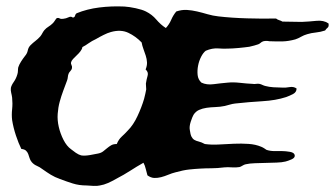

<svg xmlns="http://www.w3.org/2000/svg" viewBox="-20 -556 1066 611"><path d="M507.8 -466.8Q518.6 -478.5 524.9 -493.2Q531.2 -507.8 541 -519.5Q558.6 -525.4 574.7 -524.4Q590.8 -523.4 607.4 -519.5Q624 -515.6 640.6 -510.7Q657.2 -505.9 674.8 -503.9Q716.8 -499 766.6 -497.6Q816.4 -496.1 858.4 -497.1Q863.3 -493.2 868.7 -491.7Q874 -490.2 878.9 -487.3Q894.5 -487.3 909.2 -486.8Q923.8 -486.3 940.4 -486.3Q963.9 -487.3 986.8 -489.7Q1009.8 -492.2 1025.4 -481.4Q1027.3 -471.7 1022.5 -467.8Q1017.6 -463.9 1014.6 -459Q1000 -454.1 985.4 -452.6Q970.7 -451.2 958 -447.3Q947.3 -444.3 938 -439Q928.7 -433.6 919.9 -430.7Q898.4 -424.8 879.9 -424.3Q861.3 -423.8 836.9 -424.8Q828.1 -426.8 818.4 -424.8Q812.5 -422.9 809.6 -419.9Q806.6 -417 801.8 -415Q796.9 -413.1 789.1 -411.1Q781.2 -409.2 773.4 -407.2Q767.6 -406.2 758.3 -405.3Q749 -404.3 739.3 -403.3Q729.5 -402.3 720.7 -401.9Q711.9 -401.4 707 -401.4Q693.4 -400.4 674.3 -401.9Q655.3 -403.3 634.8 -394.5Q627 -388.7 620.1 -375.5Q613.3 -362.3 610.4 -347.2Q607.4 -332 608.9 -317.4Q610.4 -302.7 621.1 -293Q637.7 -285.2 659.7 -288.1Q681.6 -291 704.1 -293Q721.7 -294.9 743.2 -292.5Q764.6 -290 784.2 -289.1Q789.1 -288.1 794.9 -289.1Q800.8 -290 805.7 -289.1Q810.5 -288.1 815.4 -285.6Q820.3 -283.2 825.2 -282.2Q835.9 -279.3 850.1 -278.3Q864.3 -277.3 877 -277.3Q888.7 -276.4 901.4 -278.8Q914.1 -281.2 923.8 -274.4Q923.8 -262.7 912.6 -256.8Q901.4 -251 890.6 -247.1Q857.4 -236.3 814.9 -233.9Q772.5 -231.4 728.5 -226.6Q719.7 -225.6 711.4 -223.1Q703.1 -220.7 695.3 -218.8Q680.7 -215.8 665.5 -215.3Q650.4 -214.8 637.2 -212.9Q624 -210.9 613.3 -206.1Q602.5 -201.2 595.7 -190.4Q591.8 -183.6 586.9 -168.5Q582 -153.3 584 -142.6Q585.9 -127.9 589.4 -121.1Q592.8 -114.3 598.6 -110.8Q604.5 -107.4 612.8 -105.5Q621.1 -103.5 631.8 -97.7Q653.3 -94.7 677.2 -96.2Q701.2 -97.7 724.6 -98.6Q748 -99.6 770.5 -98.1Q793 -96.7 811.5 -88.9Q816.4 -86.9 820.8 -84Q825.2 -81.1 828.1 -79.1Q839.8 -75.2 853.5 -75.2Q867.2 -75.2 877.9 -75.2Q888.7 -75.2 902.8 -72.8Q917 -70.3 918 -61.5Q918.9 -53.7 907.7 -48.8Q896.5 -43.9 888.7 -42Q877 -39.1 860.4 -38.6Q843.8 -38.1 826.2 -37.6Q808.6 -37.1 791.5 -36.6Q774.4 -36.1 761.7 -33.2Q756.8 -32.2 751.5 -28.8Q746.1 -25.4 742.2 -24.4Q731.4 -22.5 717.8 -23.4Q704.1 -24.4 694.3 -23.4Q670.9 -20.5 652.8 -20.5Q634.8 -20.5 617.7 -19.5Q600.6 -18.6 582 -16.6Q563.5 -14.6 539.1 -7.8Q527.3 -4.9 515.6 0Q503.9 4.9 492.7 7.8Q481.4 10.7 470.7 10.3Q460 9.8 449.2 2Q446.3 -7.8 443.8 -18.6Q441.4 -29.3 436.5 -38.1Q414.1 -25.4 394.5 -12.7Q375 0 348.6 13.7Q336.9 20.5 323.7 26.4Q310.5 32.2 297.9 34.2Q290 36.1 277.8 35.6Q265.6 35.2 255.9 34.2Q231.4 34.2 211.4 27.8Q191.4 21.5 170.9 13.7Q154.3 7.8 141.6 0Q128.9 -7.8 115.2 -17.6Q106.4 -24.4 97.2 -28.3Q87.9 -32.2 81.1 -40Q76.2 -45.9 74.2 -52.7Q72.3 -59.6 69.8 -65.9Q67.4 -72.3 62.5 -76.7Q57.6 -81.1 47.9 -82Q39.1 -99.6 30.8 -124.5Q22.5 -149.4 18.6 -173.8Q16.6 -190.4 18.6 -208.5Q20.5 -226.6 18.6 -245.1Q17.6 -252.9 15.6 -260.7Q13.7 -268.6 14.6 -276.4Q16.6 -285.2 23.9 -295.4Q31.2 -305.7 35.2 -319.3Q37.1 -325.2 37.1 -331.1Q37.1 -336.9 38.1 -341.8Q41 -350.6 46.9 -359.9Q52.7 -369.1 59.6 -377.9Q66.4 -385.7 68.4 -395.5Q70.3 -405.3 77.1 -412.1Q85 -419.9 92.8 -425.8Q100.6 -431.6 108.4 -440.4Q112.3 -445.3 114.7 -450.2Q117.2 -455.1 121.1 -460Q127 -466.8 134.3 -471.2Q141.6 -475.6 148.4 -482.4Q151.4 -485.4 154.8 -490.7Q158.2 -496.1 160.2 -498Q165 -500 169.4 -497.6Q173.8 -495.1 180.7 -496.1Q190.4 -497.1 198.2 -501Q206.1 -504.9 211.9 -500Q217.8 -501 218.8 -505.9Q219.7 -510.7 223.6 -513.7Q256.8 -527.3 295.9 -532.2Q335 -537.1 376 -535.2Q391.6 -534.2 412.1 -529.8Q432.6 -525.4 444.3 -519.5Q463.9 -509.8 477.5 -493.7Q491.2 -477.5 507.8 -466.8ZM386.7 -140.6Q404.3 -158.2 417.5 -186.5Q430.7 -214.8 438.5 -241.2Q440.4 -249 442.4 -257.3Q444.3 -265.6 445.3 -271.5Q445.3 -275.4 444.8 -280.3Q444.3 -285.2 444.3 -290Q446.3 -303.7 449.7 -314.9Q453.1 -326.2 443.4 -335Q448.2 -346.7 447.8 -357.4Q447.3 -368.2 443.8 -378.9Q440.4 -389.6 436.5 -399.9Q432.6 -410.2 430.7 -420.9Q412.1 -440.4 388.2 -451.7Q364.3 -462.9 333 -454.1Q322.3 -451.2 309.6 -444.8Q296.9 -438.5 285.2 -431.6Q272.5 -425.8 262.2 -418.5Q252 -411.1 242.2 -406.2Q241.2 -399.4 235.8 -392.6Q230.5 -385.7 224.1 -379.9Q217.8 -374 212.4 -368.2Q207 -362.3 206.1 -357.4Q205.1 -353.5 207.5 -349.1Q210 -344.7 209 -338.9Q208 -334 204.1 -330.1Q200.2 -326.2 198.2 -321.3Q196.3 -316.4 195.8 -310.5Q195.3 -304.7 193.4 -299.8Q187.5 -284.2 181.2 -267.1Q174.8 -250 169.9 -231.9Q165 -213.9 163.6 -193.8Q162.1 -173.8 167 -152.3Q171.9 -130.9 182.1 -110.8Q192.4 -90.8 206.1 -81.1Q211.9 -76.2 221.2 -69.8Q230.5 -63.5 238.3 -61.5Q249 -59.6 266.1 -62.5Q283.2 -65.4 292 -67.4Q301.8 -69.3 308.1 -74.2Q314.5 -79.1 320.8 -84.5Q327.1 -89.8 334 -93.8Q340.8 -97.7 351.6 -97.7Q357.4 -112.3 367.7 -121.6Q377.9 -130.9 386.7 -140.6Z"/></svg>

Font: Trade Winds
Style: Regular
Weight: 400
Designer: Squid
Foundry: Font Diner, Inc DBA Sideshow
Version: Version 1.000